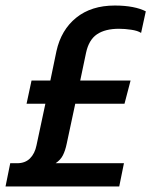

<svg xmlns="http://www.w3.org/2000/svg" viewBox="-37 -674 555 694"><path d="M-17 0 0 -84H25Q54 -84 71.5 -101.5Q89 -119 95 -149L127 -299H59L77 -383H145L167 -489Q184 -566 238.5 -610Q293 -654 378 -654Q414 -654 442.5 -648.5Q471 -643 490 -633L473 -555Q461 -563 437.5 -566.5Q414 -570 393 -570Q343 -570 313.5 -550Q284 -530 274 -483L253 -383H435L413 -299H235L204 -154Q199 -130 190.5 -113Q182 -96 164 -84H411L394 0Z"/></svg>

Font: Kanit
Style: Italic
Weight: 400
Italic angle: -12°
Designer: Katatrad Team
Foundry: CadsonDemak
Version: Version 2.000; ttfautohint (v1.8.3)